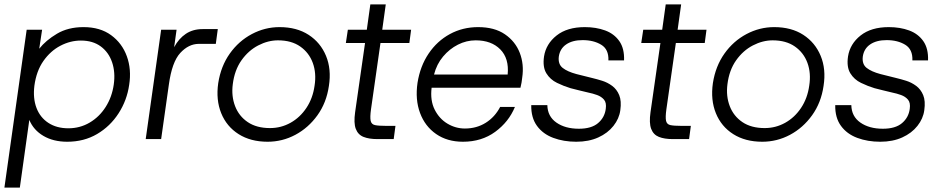

<svg xmlns="http://www.w3.org/2000/svg" viewBox="-20 -631 4278 871"><path d="M0 220 101 -496H171L158 -410Q188 -448 238.5 -478Q289 -508 359 -508Q434 -508 484 -471.5Q534 -435 555.5 -375.5Q577 -316 566 -246Q556 -176 518 -117Q480 -58 420.5 -23Q361 12 285 12Q222 12 177 -14.5Q132 -41 113 -87L70 220ZM290 -49Q343 -49 387 -75Q431 -101 459.5 -146Q488 -191 496 -247Q504 -303 488.5 -348.5Q473 -394 437 -420.5Q401 -447 347 -447Q299 -447 254 -423.5Q209 -400 177 -354.5Q145 -309 136 -242Q129 -185 145.5 -141.5Q162 -98 199.5 -73.5Q237 -49 290 -49Z M641 0 711 -496H781L770 -417Q791 -456 823 -477.5Q855 -499 899 -499H968L959 -432H882Q836 -432 798 -391Q760 -350 746 -247L711 0Z M1194 12Q1117 12 1062.5 -22.5Q1008 -57 983.5 -117.5Q959 -178 970 -254Q982 -331 1022.5 -388Q1063 -445 1122.5 -476.5Q1182 -508 1248 -508Q1326 -508 1380 -473Q1434 -438 1459 -377.5Q1484 -317 1472 -241Q1461 -165 1420 -108Q1379 -51 1320 -19.5Q1261 12 1194 12ZM1205 -50Q1255 -50 1298 -74Q1341 -98 1370 -141.5Q1399 -185 1407 -242Q1416 -299 1399 -345.5Q1382 -392 1342 -420Q1302 -448 1241 -448Q1196 -448 1151.5 -425Q1107 -402 1075.5 -357.5Q1044 -313 1036 -249Q1029 -195 1046.5 -149.5Q1064 -104 1104 -77Q1144 -50 1205 -50Z M1692 0Q1654 0 1629 -10Q1604 -20 1594 -46.5Q1584 -73 1591 -122L1636 -436H1549L1558 -496H1644L1660 -611H1730L1714 -496H1845L1837 -436H1706L1663 -135Q1658 -99 1661.5 -83Q1665 -67 1681 -63.5Q1697 -60 1731 -60H1774L1766 0Z M2080 12Q2009 12 1958.5 -23Q1908 -58 1885.5 -118.5Q1863 -179 1874 -255Q1886 -331 1924.5 -388Q1963 -445 2021 -476.5Q2079 -508 2149 -508Q2223 -508 2270.5 -475.5Q2318 -443 2338 -391Q2358 -339 2349 -279Q2348 -267 2346 -256.5Q2344 -246 2341 -233H1938Q1931 -175 1952 -133.5Q1973 -92 2010 -70Q2047 -48 2089 -48Q2142 -48 2183.5 -74Q2225 -100 2249 -146H2316Q2288 -78 2226.5 -33Q2165 12 2080 12ZM2138 -448Q2096 -448 2057.5 -428.5Q2019 -409 1990 -374.5Q1961 -340 1949 -293H2283Q2290 -366 2249.5 -407Q2209 -448 2138 -448Z M2594 12Q2537 12 2490 -5.5Q2443 -23 2416 -60Q2389 -97 2390 -154H2463Q2464 -103 2504 -75Q2544 -47 2606 -47Q2663 -47 2693 -72.5Q2723 -98 2728 -137Q2732 -165 2720 -179Q2708 -193 2688.5 -200Q2669 -207 2649 -211Q2627 -216 2607.5 -221Q2588 -226 2568 -231Q2538 -240 2507 -255Q2476 -270 2458.5 -298.5Q2441 -327 2448 -375Q2457 -432 2505 -470Q2553 -508 2633 -508Q2684 -508 2725 -493Q2766 -478 2789.5 -444.5Q2813 -411 2811 -357H2740Q2742 -407 2707.5 -428Q2673 -449 2623 -449Q2577 -449 2548.5 -429.5Q2520 -410 2515 -374Q2511 -340 2532.5 -323Q2554 -306 2595 -295Q2614 -290 2633 -285.5Q2652 -281 2667 -277Q2688 -272 2712 -264.5Q2736 -257 2757 -241.5Q2778 -226 2789 -199.5Q2800 -173 2794 -131Q2789 -93 2763 -60Q2737 -27 2694 -7.5Q2651 12 2594 12Z M3032 0Q2994 0 2969 -10Q2944 -20 2934 -46.5Q2924 -73 2931 -122L2976 -436H2889L2898 -496H2984L3000 -611H3070L3054 -496H3185L3177 -436H3046L3003 -135Q2998 -99 3001.5 -83Q3005 -67 3021 -63.5Q3037 -60 3071 -60H3114L3106 0Z M3438 12Q3361 12 3306.5 -22.5Q3252 -57 3227.5 -117.5Q3203 -178 3214 -254Q3226 -331 3266.5 -388Q3307 -445 3366.5 -476.5Q3426 -508 3492 -508Q3570 -508 3624 -473Q3678 -438 3703 -377.5Q3728 -317 3716 -241Q3705 -165 3664 -108Q3623 -51 3564 -19.5Q3505 12 3438 12ZM3449 -50Q3499 -50 3542 -74Q3585 -98 3614 -141.5Q3643 -185 3651 -242Q3660 -299 3643 -345.5Q3626 -392 3586 -420Q3546 -448 3485 -448Q3440 -448 3395.5 -425Q3351 -402 3319.5 -357.5Q3288 -313 3280 -249Q3273 -195 3290.5 -149.5Q3308 -104 3348 -77Q3388 -50 3449 -50Z M3973 12Q3916 12 3869 -5.5Q3822 -23 3795 -60Q3768 -97 3769 -154H3842Q3843 -103 3883 -75Q3923 -47 3985 -47Q4042 -47 4072 -72.5Q4102 -98 4107 -137Q4111 -165 4099 -179Q4087 -193 4067.5 -200Q4048 -207 4028 -211Q4006 -216 3986.5 -221Q3967 -226 3947 -231Q3917 -240 3886 -255Q3855 -270 3837.5 -298.5Q3820 -327 3827 -375Q3836 -432 3884 -470Q3932 -508 4012 -508Q4063 -508 4104 -493Q4145 -478 4168.5 -444.5Q4192 -411 4190 -357H4119Q4121 -407 4086.5 -428Q4052 -449 4002 -449Q3956 -449 3927.5 -429.5Q3899 -410 3894 -374Q3890 -340 3911.5 -323Q3933 -306 3974 -295Q3993 -290 4012 -285.5Q4031 -281 4046 -277Q4067 -272 4091 -264.5Q4115 -257 4136 -241.5Q4157 -226 4168 -199.5Q4179 -173 4173 -131Q4168 -93 4142 -60Q4116 -27 4073 -7.5Q4030 12 3973 12Z"/></svg>

Font: Host Grotesk Light
Style: Italic
Weight: 300
Italic angle: -8°
Designer: Doğukan Karapınar based on Poppins by Indian Type Foundry, Jonny Pinhorn
Foundry: Element Type
Version: Version 1.001; ttfautohint (v1.8.4.7-5d5b)